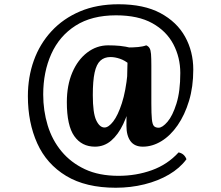

<svg xmlns="http://www.w3.org/2000/svg" viewBox="-20 -680 1038 902"><path d="M667 -467Q677 -463 682.5 -454Q688 -445 689.5 -426Q691 -407 691 -371V-195Q691 -145 693.5 -120Q696 -95 703.5 -87.5Q711 -80 725 -80Q743 -80 767 -108Q791 -136 809 -193.5Q827 -251 827 -337Q827 -410 794.5 -472Q762 -534 695.5 -571Q629 -608 525 -608Q411 -608 335 -559.5Q259 -511 221 -426.5Q183 -342 183 -236Q183 -160 204 -91Q225 -22 269 31Q313 84 379 115Q445 146 537 146Q620 146 693.5 119.5Q767 93 819 36Q833 39 842 47Q851 55 856 68Q825 110 774 140Q723 170 658.5 186Q594 202 524 202Q383 202 291 146.5Q199 91 155 -6.5Q111 -104 111 -228Q111 -318 139 -396Q167 -474 222 -533.5Q277 -593 356 -626.5Q435 -660 537 -660Q656 -660 733.5 -618.5Q811 -577 849.5 -507.5Q888 -438 888 -353Q888 -272 868 -206Q848 -140 814.5 -91.5Q781 -43 738.5 -17Q696 9 651 9Q612 9 593 -17Q574 -43 574 -89Q574 -115 574.5 -161.5Q575 -208 576 -262.5Q577 -317 578.5 -368.5Q580 -420 581 -457Q606 -457 628.5 -459Q651 -461 667 -467ZM488 -467Q518 -467 543.5 -464.5Q569 -462 601 -454L588 -378Q567 -396 543.5 -404Q520 -412 499 -412Q470 -412 451.5 -395Q433 -378 424.5 -339Q416 -300 416 -233Q416 -149 432 -115Q448 -81 471 -81Q490 -81 512 -109.5Q534 -138 552.5 -195Q571 -252 579 -335L614 -357Q611 -280 597 -214Q583 -148 559 -97.5Q535 -47 502 -19Q469 9 426 9Q364 9 329 -40.5Q294 -90 294 -200Q294 -279 319.5 -339Q345 -399 389.5 -433Q434 -467 488 -467Z"/></svg>

Font: Vollkorn SemiBold
Style: Regular
Weight: 600
Designer: Friedrich Althausen
Foundry: Friedrich Althausen
Version: Version 5.000